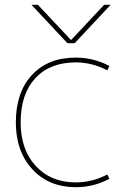

<svg xmlns="http://www.w3.org/2000/svg" viewBox="-20 -770 547 800"><path d="M111 -750H138L275 -604H277L414 -750H441L291 -590H261ZM427 -43 436 -25Q370 10 296 10Q184 10 115 -64.5Q46 -139 46 -260Q46 -385 113 -457.5Q180 -530 296 -530Q370 -530 436 -495L427 -477Q364 -510 296 -510Q188 -510 127 -444Q66 -378 66 -260Q66 -147 129 -78.5Q192 -10 296 -10Q364 -10 427 -43Z"/></svg>

Font: M PLUS 1p Thin
Style: Regular
Weight: 250
Version: Version 1.062